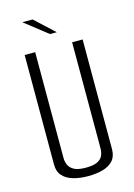

<svg xmlns="http://www.w3.org/2000/svg" viewBox="-118 -833 626 899"><g transform="rotate(-15 194.5 -383.0)"><path d="M194 5Q156 5 124 -4Q92 -13 73 -33.5Q54 -54 54 -89V-620H105V-106Q105 -88 112.5 -72Q120 -56 139 -46Q158 -36 194 -36Q233 -36 252 -46Q271 -56 277.5 -72Q284 -88 284 -106V-620H335V-89Q335 -54 317 -33.5Q299 -13 267 -4Q235 5 194 5ZM194 -684 83 -771H133L227 -684Z"/></g></svg>

Font: Smooch Sans Thin
Style: Regular
Weight: 400
Version: Version 1.010